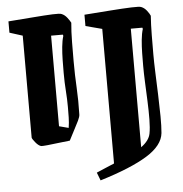

<svg xmlns="http://www.w3.org/2000/svg" viewBox="-56 -675 886 931"><g transform="rotate(-5 387.0 -209.5)"><path d="M278 -618Q293 -612 304.5 -597Q316 -582 321 -572Q317 -530 316.5 -478.5Q316 -427 316 -385Q316 -318 319.5 -255.5Q323 -193 321 -125Q321 -115 312 -96Q303 -77 292 -57L264 -3Q242 -1 211 3Q180 7 154.5 9.5Q129 12 123 11Q110 7 96.5 -9.5Q83 -26 81 -33V-530L18 -550V-605Q86 -610 142 -614.5Q198 -619 234 -620.5Q270 -622 278 -618ZM218 -77 264 -65Q268 -90 268.5 -115Q269 -140 269 -167Q269 -205 266 -245.5Q263 -286 263 -333Q263 -361 263.5 -394.5Q264 -428 267 -459Q270 -490 277 -512L275 -518H218ZM666 -618Q681 -612 692.5 -597Q704 -582 708 -572Q705 -530 704.5 -478.5Q704 -427 704 -385Q704 -347 706 -295Q708 -243 710 -187.5Q712 -132 712.5 -83Q713 -34 710 -1Q704 59 625.5 107.5Q547 156 396 202L381 163Q405 153 426.5 143.5Q448 134 468 126V-529L388 -550V-605Q455 -610 516 -614.5Q577 -619 617.5 -620.5Q658 -622 666 -618ZM662 -518H606V59Q646 30 652 -4Q657 -30 657.5 -71.5Q658 -113 656 -160.5Q654 -208 652 -253Q650 -298 650 -333Q650 -361 650.5 -394.5Q651 -428 654 -459Q657 -490 664 -512Z"/></g></svg>

Font: Grenze Gotisch
Style: Bold
Weight: 700
Designer: Renata Polastri
Foundry: Omnibus-Type
Version: Version 1.001